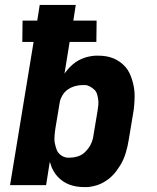

<svg xmlns="http://www.w3.org/2000/svg" viewBox="-20 -755 640 783"><path d="M323 8Q307 8 292 5.5Q277 3 263.5 -2Q250 -7 238 -15Q226 -23 216 -33.5Q206 -44 197.5 -59Q189 -74 187 -84L183 -95L168 0H21L117 -584H71L72 -671H132L142 -735H289L279 -671H374L373 -584H264L243 -455Q251 -466 259.5 -475.5Q268 -485 278 -493.5Q288 -502 299 -508Q310 -514 322 -518.5Q334 -523 348.5 -525.5Q363 -528 371 -528H380Q397 -528 412.5 -525.5Q428 -523 442.5 -517Q457 -511 469.5 -502Q482 -493 492 -481.5Q502 -470 508.5 -456Q515 -442 519.5 -427Q524 -412 526.5 -396.5Q529 -381 529 -364.5Q529 -348 527.5 -329Q526 -310 524 -299L505 -185Q503 -172 500 -158.5Q497 -145 493 -132Q489 -119 483.5 -106Q478 -93 470.5 -81Q463 -69 454.5 -57.5Q446 -46 435.5 -36Q425 -26 413 -18Q401 -10 388.5 -4.5Q376 1 359.5 4.5Q343 8 335 8ZM256 -112H262Q273 -112 284.5 -114Q296 -116 307 -121Q318 -126 326.5 -134.5Q335 -143 342 -152.5Q349 -162 354 -175Q359 -188 360 -196L378 -304Q380 -316 381 -327Q382 -338 380.5 -349Q379 -360 376 -370.5Q373 -381 365.5 -388.5Q358 -396 347 -402Q336 -408 328 -408H319Q309 -408 299 -406.5Q289 -405 279 -401.5Q269 -398 259.5 -392Q250 -386 243 -378Q236 -370 230.5 -358.5Q225 -347 224 -340L206 -232Q205 -225 204 -217Q203 -209 202.5 -201.5Q202 -194 202 -186.5Q202 -179 203.5 -171.5Q205 -164 207 -157Q209 -150 211.5 -143.5Q214 -137 218.5 -131.5Q223 -126 228.5 -122Q234 -118 242 -115Q250 -112 256 -112Z"/></svg>

Font: Iosevka Aile Heavy
Style: Italic
Weight: 900
Italic angle: -9°
Designer: Belleve Invis
Foundry: Belleve Invis
Version: Version 31.1.0; ttfautohint (v1.8.4)